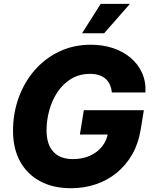

<svg xmlns="http://www.w3.org/2000/svg" viewBox="-20 -971 790 1001"><path d="M350.1 10.3Q256.8 10.3 189.2 -26.1Q121.6 -62.5 84.7 -129.4Q47.9 -196.3 47.9 -289.6Q47.9 -379.4 76.9 -460.4Q106 -541.5 159.7 -603.8Q213.4 -666 288.1 -701.9Q362.8 -737.8 454.1 -737.8Q515.1 -737.8 568.1 -720.5Q621.1 -703.1 660.2 -670.4Q699.2 -637.7 720.2 -591.8Q741.2 -545.9 738.3 -488.8H563Q561 -511.2 552.7 -529.5Q544.4 -547.9 530.3 -560.3Q516.1 -572.8 496.1 -579.3Q476.1 -585.9 450.2 -585.9Q394 -585.9 351.6 -560.3Q309.1 -534.7 280.3 -491.7Q251.5 -448.7 237.1 -396.5Q222.7 -344.2 222.7 -291.5Q222.7 -218.8 257.8 -180.2Q293 -141.6 359.4 -141.6Q410.2 -141.6 449.2 -159.2Q488.3 -176.8 512.7 -208Q537.1 -239.3 543.5 -279.3L575.2 -269.5H396.5L417 -396.5H730L713.4 -294.9Q701.7 -222.7 669.2 -166Q636.7 -109.4 588.6 -70.1Q540.5 -30.8 479.7 -10.3Q418.9 10.3 350.1 10.3ZM407.7 -797.4 504.9 -950.7H657.2L522.9 -797.4Z"/></svg>

Font: Inter 17pt ExtraBold
Style: Italic
Weight: 800
Italic angle: -9.3988°
Version: Version 4.001;git-66647c0bb